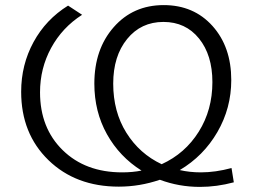

<svg xmlns="http://www.w3.org/2000/svg" viewBox="-20 -726 1012 753"><path d="M897 -11Q830 7 764 7Q682 7 607 -21Q528 6 446 6Q277 6 170 -98Q63 -202 63 -366Q63 -472 111.5 -561Q160 -650 247 -704L302 -668Q224 -618 180.5 -538Q137 -458 137 -364Q137 -224 226 -137Q315 -50 459 -50Q500 -50 535 -57Q449 -111 399.5 -199.5Q350 -288 350 -398Q350 -533 426 -619.5Q502 -706 622 -706Q740 -706 813.5 -624Q887 -542 887 -412Q887 -302 832.5 -208Q778 -114 685 -59Q724 -50 768 -50Q825 -50 888 -67ZM424 -398Q424 -288 475.5 -205.5Q527 -123 614 -82Q706 -124 759.5 -209.5Q813 -295 813 -404Q813 -510 760.5 -575Q708 -640 621 -640Q533 -640 478.5 -573Q424 -506 424 -398Z"/></svg>

Font: mBank
Style: Regular
Weight: 400
Designer: Julieta Ulanovsky
Foundry: Julieta Ulanovsky
Version: Version 7.200;PS 007.200;hotconv 1.0.88;makeotf.lib2.5.64775